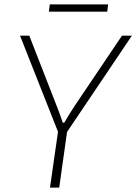

<svg xmlns="http://www.w3.org/2000/svg" viewBox="-20 -852 619 872"><path d="M579 -690 280 -246 246 -247 71 -690H113L239 -367Q246 -350 252.5 -331.5Q259 -313 265 -295H272Q282 -313 294.5 -332.5Q307 -352 317 -368L534 -690ZM289 -285 249 0H207L248 -285ZM471 -832 467 -799H202L206 -832Z"/></svg>

Font: Exo 2 ExtraLight
Style: Italic
Weight: 250
Italic angle: -8°
Designer: Natanael Gama
Foundry: Natanael Gama
Version: Version 2.010